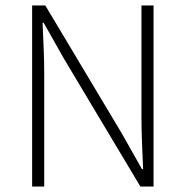

<svg xmlns="http://www.w3.org/2000/svg" viewBox="-20 -679 676 699"><path d="M97 0V-659H145L423 -194L497 -63H501Q499 -111 497 -159Q495 -207 495 -255V-659H539V0H491L213 -465L139 -596H135Q137 -548 139 -502.5Q141 -457 141 -409V0Z"/></svg>

Font: hySource Sans Pro Light
Style: Regular
Weight: 300
Designer: Paul D. Hunt
Foundry: Adobe Systems Incorporated
Version: Version 2.021;PS 2.000;hotconv 1.0.86;makeotf.lib2.5.63406